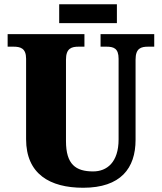

<svg xmlns="http://www.w3.org/2000/svg" viewBox="-20 -875 762 905"><path d="M259 -766H531V-855H259ZM372 10C549 10 619 -82 619 -216V-594C619 -648 645 -655 679 -655H707V-714H454V-655H481C515 -655 539 -648 539 -598V-218C539 -110 484 -67 419 -67C337 -67 291 -100 291 -210V-594C291 -648 318 -655 351 -655H378V-714H16V-655H43C76 -655 103 -648 103 -598V-219C103 -55 215 10 372 10Z"/></svg>

Font: Noto Serif Tamil SemiCondensed Black
Style: Italic
Weight: 900
Width: 4
Italic angle: -12°
Designer: Indian Type Foundry, Tom Grace, and the Monotype Design Team
Foundry: Monotype Imaging Inc.
Version: Version 2.003